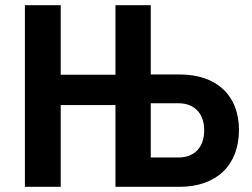

<svg xmlns="http://www.w3.org/2000/svg" viewBox="-20 -720 971 740"><path d="M76 0H214V-315H425V0H672C814 0 901 -83 901 -219C901 -352 816 -433 672 -433H561V-700H425V-432H214V-700H76ZM668 -113H561V-322H668C729 -322 767 -283 767 -218C767 -152 729 -113 668 -113Z"/></svg>

Font: Finlandica SemiBold
Style: Regular
Weight: 600
Designer: Niklas Ekholm, Juho Hiilivirta, Jaakko Suomalainen
Foundry: Helsinki Type Studio
Version: Version 2.000;Glyphs 3.2 (3202)